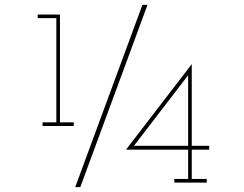

<svg xmlns="http://www.w3.org/2000/svg" viewBox="-20 -755 1008 794"><path d="M312 19Q382 -171 451 -358Q520 -545 590 -735H569Q499 -545 430 -358Q361 -171 291 19ZM835 0V-15H773V-136H845V-152H773V-490L501 -136H758V-15H701V0ZM758 -444V-152H534ZM285 -234V-249H228V-695H136V-680H213V-249H156V-234Z"/></svg>

Font: Josefin Slab ExtraLight
Style: Regular
Weight: 250
Designer: Santiago Orozco
Foundry: Typemade
Version: Version 2.000